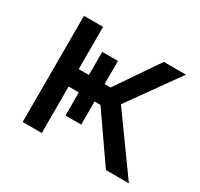

<svg xmlns="http://www.w3.org/2000/svg" viewBox="-113 -641 816 783"><g transform="rotate(30 295.0 -250.0)"><path d="M75 -500H165V-301H213V-410H287V-301H315L451 -500H555L386 -263L575 0H467L315 -219H287V-110H213V-219H165V0H75Z"/></g></svg>

Font: PT Root UI Medium
Style: Regular
Weight: 500
Designer: Vitaly Kuzmin
Foundry: ParaType Ltd.
Version: Version 2.001G